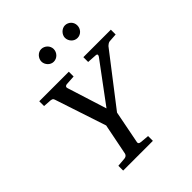

<svg xmlns="http://www.w3.org/2000/svg" viewBox="-239 -1040 1189 1189"><g transform="rotate(-45 355.5 -445.5)"><path d="M654.8 -625Q647.5 -624 640.1 -618.9Q632.8 -613.8 628.9 -609.9L375 -280.8L333 -65.9Q330.6 -58.6 335 -53.2Q339.4 -47.9 352.1 -46.9L408.2 -42V0H147.9V-42L206.1 -46.9Q214.8 -47.9 221.2 -52.5Q227.5 -57.1 230 -65.9L271 -272L159.2 -609.9Q155.8 -619.6 150.6 -621.8Q145.5 -624 140.1 -625L84 -628.9V-670.9H342.8V-628.9L278.8 -625Q270.5 -624 266.4 -618.7Q262.2 -613.3 265.1 -605L347.2 -345.2L540 -605Q542 -608.4 543.5 -611.8Q544.9 -615.2 544.4 -617.9Q543.9 -620.6 541.3 -622.6Q538.6 -624.5 532.2 -625L470.2 -628.9V-670.9H710.9V-628.9ZM376 -836.4Q376 -825.2 371.6 -814.9Q367.2 -804.7 359.6 -796.9Q352.1 -789.1 342 -784.7Q332 -780.3 320.8 -780.3Q310.1 -780.3 300.3 -784.7Q290.5 -789.1 283.2 -796.9Q275.9 -804.7 271.5 -814.5Q267.1 -824.2 267.1 -835.4Q267.1 -846.2 271.5 -856.2Q275.9 -866.2 283.2 -874Q290.5 -881.8 300.3 -886.5Q310.1 -891.1 320.8 -891.1Q332 -891.1 342 -886.7Q352.1 -882.3 359.6 -875Q367.2 -867.7 371.6 -857.7Q376 -847.7 376 -836.4ZM583 -836.4Q583 -825.2 578.9 -814.9Q574.7 -804.7 567.4 -796.9Q560.1 -789.1 550 -784.7Q540 -780.3 528.8 -780.3Q517.6 -780.3 507.6 -784.7Q497.6 -789.1 490.2 -796.9Q482.9 -804.7 478.5 -814.9Q474.1 -825.2 474.1 -836.4Q474.1 -846.7 478.8 -856.7Q483.4 -866.7 491 -874.3Q498.5 -881.8 508.5 -886.5Q518.6 -891.1 528.8 -891.1Q540 -891.1 550 -886.7Q560.1 -882.3 567.4 -875Q574.7 -867.7 578.9 -857.7Q583 -847.7 583 -836.4Z"/></g></svg>

Font: Charis SIL Afr
Style: Italic
Weight: 400
Italic angle: -11°
Foundry: SIL International
Version: Version 5.000